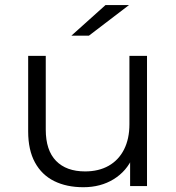

<svg xmlns="http://www.w3.org/2000/svg" viewBox="-20 -751 712 775"><path d="M316.5 4.7Q248.8 4.7 198.7 -20.1Q148.7 -44.9 121.2 -95.1Q93.7 -145.4 93.7 -220.5V-525.5H164.7V-227.9Q164.7 -144.3 206.2 -101.7Q247.7 -59.1 323.4 -59.1Q378.2 -59.1 418.4 -81.7Q458.6 -104.4 480.5 -147.3Q502.4 -190.3 502.4 -249.6V-525.5H573.4V0H505.2V-143.7L516.3 -117.5Q491.4 -60.1 438.9 -27.7Q386.3 4.7 316.5 4.7ZM268.1 -607 405.9 -730.6H500.8L338.9 -607Z"/></svg>

Font: Montserrat Alternates Thin
Style: Regular
Weight: 100
Designer: Julieta Ulanovsky
Foundry: Julieta Ulanovsky
Version: Version 9.000